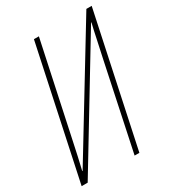

<svg xmlns="http://www.w3.org/2000/svg" viewBox="-174 -811 818 907"><g transform="rotate(-30 234.5 -357.0)"><path d="M2 0H35L427 -647H429Q419 -606 411.5 -568.5Q404 -531 390 -469L291 0H317L469 -714H440L42 -60H40Q50 -101 56.5 -131.5Q63 -162 73 -208L181 -714H154Z"/></g></svg>

Font: Noto Sans Display Condensed Thin
Style: Italic
Weight: 250
Width: 3
Italic angle: -12°
Designer: Monotype Design Team
Foundry: Monotype Imaging Inc.
Version: Version 1.900